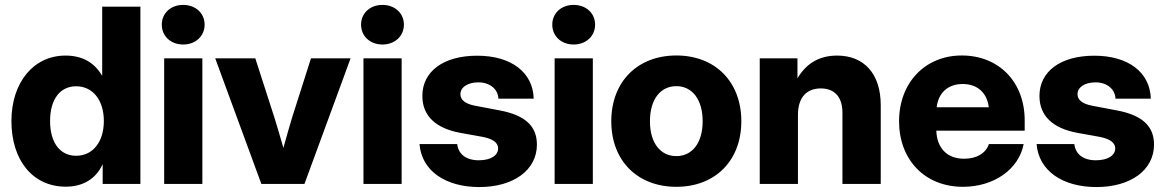

<svg xmlns="http://www.w3.org/2000/svg" viewBox="-20 -755 4780 788"><path d="M250 11.2C317.9 11.2 372.6 -19 400.4 -79.6H401.4V0H556.2V-727.5H399.4V-445.3H398.4C365.7 -500.5 315.4 -526.9 248.5 -526.9C117.7 -526.9 26.9 -416.5 26.9 -258.3C26.9 -96.2 115.2 11.2 250 11.2ZM292.5 -115.7C227.1 -115.7 185.5 -168.5 185.5 -258.3C185.5 -348.1 227.1 -400.9 292.5 -400.9C360.4 -400.9 406.2 -344.7 406.2 -258.3C406.2 -171.9 360.4 -115.7 292.5 -115.7Z M653.8 0H810.5V-515.6H653.8ZM731.9 -572.3C782.7 -572.3 819.8 -606.9 819.8 -653.8C819.8 -700.7 782.7 -734.9 731.9 -734.9C680.7 -734.9 644 -700.7 644 -653.8C644 -606.9 680.7 -572.3 731.9 -572.3Z M1052.7 0H1229.5L1418.9 -515.6H1256.3L1178.2 -270.5C1166 -229.5 1154.3 -189 1143.1 -147.9C1131.3 -189 1119.6 -229.5 1106.9 -270.5L1027.8 -515.6H863.3Z M1471.7 0H1628.4V-515.6H1471.7ZM1549.8 -572.3C1600.6 -572.3 1637.7 -606.9 1637.7 -653.8C1637.7 -700.7 1600.6 -734.9 1549.8 -734.9C1498.5 -734.9 1461.9 -700.7 1461.9 -653.8C1461.9 -606.9 1498.5 -572.3 1549.8 -572.3Z M1947.3 12.7C2087.4 12.7 2183.6 -56.6 2183.6 -161.6C2183.6 -237.8 2134.8 -282.7 2029.3 -302.2L1928.7 -321.3C1891.1 -328.6 1869.6 -344.2 1869.6 -368.2C1869.6 -396 1897.5 -417 1943.8 -417C1991.2 -417 2024.4 -388.2 2025.4 -350.1H2170.4C2167.5 -458.5 2077.6 -526.4 1938.5 -526.4C1799.3 -526.4 1713.4 -461.4 1713.4 -361.3C1713.4 -280.3 1767.1 -229 1867.7 -210L1960 -193.4C2001 -185.5 2024.4 -170.4 2024.4 -146C2024.4 -117.2 1994.6 -97.2 1944.8 -97.2C1892.6 -97.2 1861.3 -122.6 1856.4 -163.6H1701.7C1710.4 -53.7 1808.6 12.7 1947.3 12.7Z M2256.3 0H2413.1V-515.6H2256.3ZM2334.5 -572.3C2385.3 -572.3 2422.4 -606.9 2422.4 -653.8C2422.4 -700.7 2385.3 -734.9 2334.5 -734.9C2283.2 -734.9 2246.6 -700.7 2246.6 -653.8C2246.6 -606.9 2283.2 -572.3 2334.5 -572.3Z M2755.9 11.7C2915 11.7 3022.5 -95.2 3022.5 -257.3C3022.5 -419.9 2915 -527.3 2755.9 -527.3C2596.7 -527.3 2488.8 -419.9 2488.8 -257.3C2488.8 -94.7 2596.7 11.7 2755.9 11.7ZM2755.9 -114.3C2691.9 -114.3 2647.5 -166.5 2647.5 -257.3C2647.5 -349.1 2691.9 -401.4 2755.9 -401.4C2819.3 -401.4 2863.8 -348.6 2863.8 -257.3C2863.8 -166.5 2819.3 -114.3 2755.9 -114.3Z M3254.9 -283.2C3254.9 -357.9 3293 -392.1 3348.6 -392.1C3405.3 -392.1 3437.5 -356.9 3437.5 -292.5V0H3594.7V-323.7C3594.7 -452.1 3526.4 -526.9 3415.5 -526.9C3339.8 -526.9 3287.6 -492.2 3252.9 -433.6V-515.6H3098.1V0H3254.9Z M3932.1 11.7C4059.6 11.7 4161.6 -60.5 4181.2 -163.6H4038.6C4026.4 -127 3989.3 -103.5 3937 -103.5C3866.2 -103.5 3825.2 -147.9 3822.8 -218.8H4185.5V-261.2C4185.5 -417.5 4080.6 -527.3 3927.2 -527.3C3776.4 -527.3 3669.9 -415 3669.9 -257.3C3669.9 -100.6 3774.4 11.7 3932.1 11.7ZM3824.2 -314.9C3831.5 -374.5 3870.6 -410.2 3931.2 -410.2C3991.2 -410.2 4030.8 -374.5 4038.1 -314.9Z M4480 12.7C4620.1 12.7 4716.3 -56.6 4716.3 -161.6C4716.3 -237.8 4667.5 -282.7 4562 -302.2L4461.4 -321.3C4423.8 -328.6 4402.3 -344.2 4402.3 -368.2C4402.3 -396 4430.2 -417 4476.6 -417C4523.9 -417 4557.1 -388.2 4558.1 -350.1H4703.1C4700.2 -458.5 4610.4 -526.4 4471.2 -526.4C4332 -526.4 4246.1 -461.4 4246.1 -361.3C4246.1 -280.3 4299.8 -229 4400.4 -210L4492.7 -193.4C4533.7 -185.5 4557.1 -170.4 4557.1 -146C4557.1 -117.2 4527.3 -97.2 4477.5 -97.2C4425.3 -97.2 4394 -122.6 4389.2 -163.6H4234.4C4243.2 -53.7 4341.3 12.7 4480 12.7Z"/></svg>

Font: Raveo Display
Style: Bold
Weight: 700
Designer: Jakub Foglar, Rasmus Andersson (Inter)
Foundry: Jakubfoglar.com
Version: Version 1.100;Glyphs 3.2.3 (3260)